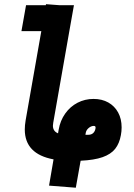

<svg xmlns="http://www.w3.org/2000/svg" viewBox="-20 -759 640 918"><path d="M236 3Q98.5 -22.5 98.5 -140Q98.5 -159.5 102.5 -183.5L177.5 -610H82.5L104.5 -734H199L200 -739L266.5 -734H333.5L311.5 -610L234.5 -172Q233 -164.5 233 -158Q233 -131.5 257.5 -121.5L260.5 -139Q268 -182.5 291.8 -216Q315.5 -249.5 350.8 -267.8Q386 -286 427 -286Q467.5 -286 497.8 -269Q528 -252 544.8 -221.2Q561.5 -190.5 561.5 -150Q561.5 -131 558 -113Q551 -73 530.5 -47.2Q510 -21.5 470.2 -7.5Q430.5 6.5 365.5 9.5L342.5 138.5L214.5 128.5ZM401.5 -114.5Q417 -114.5 425.8 -123Q434.5 -131.5 436.5 -144.5Q437 -146 437 -149Q437 -157 428.5 -157Q416 -157 404.2 -147.2Q392.5 -137.5 390 -124L388.5 -114.5Z"/></svg>

Font: JuliaMono ExtraBoldItalic
Style: Regular
Weight: 800
Italic angle: -9°
Monospace: yes
Designer: cormullion
Foundry: corm
Version: Version 0.049; ttfautohint (v1.8.4)